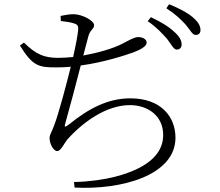

<svg xmlns="http://www.w3.org/2000/svg" viewBox="-20 -841 1040 906"><path d="M768 -658C789 -631 799 -607 814 -607C827 -607 837 -615 837 -631C837 -651 827 -669 801 -692C778 -714 741 -737 692 -760L677 -741C720 -712 746 -682 768 -658ZM856 -725C877 -700 888 -676 903 -676C916 -676 926 -683 926 -699C926 -720 915 -738 888 -761C864 -781 827 -801 778 -821L765 -802C808 -774 832 -751 856 -725ZM267 -742C292 -739 312 -736 328 -731C344 -726 350 -721 349 -703C348 -681 337 -624 325 -572C301 -570 278 -568 256 -568C191 -568 152 -582 93 -640L74 -626C135 -528 163 -523 246 -523C269 -523 292 -524 314 -526C295 -449 257 -304 235 -248C221 -210 214 -206 214 -189C214 -161 233 -128 250 -128C267 -128 284 -166 297 -182C371 -265 482 -345 593 -345C676 -345 750 -296 750 -204C750 -133 704 -53 519 -6C470 6 407 16 329 18L332 44C554 56 808 -14 808 -191C808 -290 740 -377 595 -377C489 -377 399 -329 307 -255C282 -236 283 -241 290 -266C307 -326 341 -453 361 -532C472 -547 570 -580 610 -594C644 -607 672 -623 672 -639C672 -658 651 -666 632 -666C614 -666 593 -653 556 -634C513 -612 444 -592 373 -579L397 -670C404 -699 424 -704 424 -722C424 -744 367 -774 327 -774C308 -774 287 -770 266 -766Z"/></svg>

Font: Noto Serif CJK KR Light
Style: Regular
Weight: 300
Designer: Ryoko NISHIZUKA 西塚涼子 (kana & ideographs); Frank Grießhammer (Latin, Greek & Cyrillic); Wenlong ZHANG 张文龙 (bopomofo); San
Foundry: Adobe
Version: Version 2.001;hotconv 1.1.0;makeotfexe 2.6.0